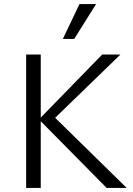

<svg xmlns="http://www.w3.org/2000/svg" viewBox="-20 -927 655 947"><path d="M181 -329V0H109V-658H181V-347L484 -658H574L252 -346L605 0H506ZM372 -907H454L346 -735H290Z"/></svg>

Font: QiushuiShotai Bright
Style: Regular
Weight: 400
Designer: Christian Thalmann (Catharsis Fonts)
Version: Version 1.250;